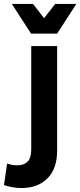

<svg xmlns="http://www.w3.org/2000/svg" viewBox="-78 -755 406 971"><path d="M-58 181 -42 72Q-27 77 -15 79Q-3 81 10 81Q43 81 61.5 62.5Q80 44 80 -1V-522H211V6Q211 99 161.5 147.5Q112 196 32 196Q10 196 -14.5 192Q-39 188 -58 181ZM308 -735 211 -585H79L-18 -735H89L145 -663L201 -735Z"/></svg>

Font: Radio Canada SemiBold
Style: Regular
Weight: 600
Designer: Charles Daoud, Etienne Aubert Bonn, Alexandre Saumier Demers, Jacques Le Bailly
Foundry: Radio-Canada
Version: Version 2.104; ttfautohint (v1.8.4.7-5d5b);gftools[0.9.28.de